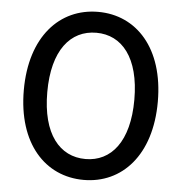

<svg xmlns="http://www.w3.org/2000/svg" viewBox="-52 -757 770 815"><g transform="rotate(5 333.5 -350.0)"><path d="M334 8C497 8 619 -122 619 -350C619 -578 497 -708 334 -708C170 -708 48 -578 48 -350C48 -122 170 8 334 8ZM334 -81C224 -81 148 -171 148 -350C148 -529 224 -619 334 -619C443 -619 519 -529 519 -350C519 -171 443 -81 334 -81Z"/></g></svg>

Font: Chess Sans Medium
Style: Regular
Weight: 500
Designer: Wolf Bōese
Foundry: Wolf Bōese
Version: Version 7.223;Glyphs 3.3 (3306)